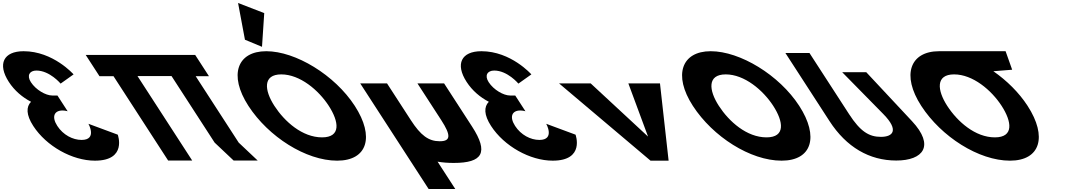

<svg xmlns="http://www.w3.org/2000/svg" viewBox="-313 -1067 7219 1275"><path d="M89.5 -511.8C89.5 -511.8 17.2 -598.5 -71.2 -598.5C-116.3 -598.5 -137 -566.2 -107.8 -521.2C-74.8 -470.2 -8.9 -432.8 33.6 -432.8H68.4L136.2 -328.2C136.2 -328.2 119.3 -333.3 102.3 -333.3C46.2 -333.3 28.6 -290.8 67.7 -230.5C106.3 -171 170.2 -137.8 228.9 -137.8C334.3 -137.8 274.3 -244.9 274.3 -244.9L469 -172.7C469 -172.7 533.1 -0.1 317.2 -0.1C166.8 -0.1 -5.1 -96.2 -92.1 -230.5C-140 -304.4 -139.8 -358 -106.9 -391.1C-164.4 -420.9 -216.8 -465.1 -254.3 -522.9C-331.4 -641.9 -289.5 -726.9 -156.1 -726.9C40.3 -726.9 175.6 -573 175.6 -573Z M600 -561.9H826.1L1112.3 -120L1238.5 -0.9H1398.3L1272.1 -120L986.5 -561H1074.6L983.3 -702H895.2L895.1 -702.1H735.3H509.2H349.4L349.5 -702H256.3L347.6 -561H440.8L803.6 -0.9H963.4Z M1313.6 -803.2 1426.9 -756.1 1441.7 -980 1267.9 -1047.2ZM1336.6 -363.9C1469.3 -159.1 1718.4 -0.1 1925.8 -0.1C2127.3 -0.1 2175.6 -159.1 2043 -363.9C1910.3 -568.8 1649.8 -726.9 1455.1 -726.9C1262.2 -726.9 1203.9 -568.8 1336.6 -363.9ZM1509.2 -363.9C1441.4 -468.5 1431.5 -573 1554.8 -573C1678.9 -573 1802.7 -468.5 1870.4 -363.9C1938.1 -259.4 1953.1 -154.8 1825.6 -154.8C1694.7 -154.8 1576.9 -259.4 1509.2 -363.9Z M2257.2 -513H2079.2L2533.3 188H2710.3L2592.8 6.6C2626.4 12.3 2662.1 15 2700.2 15C2892.2 15 2933.5 -54 2822.1 -226L2636.2 -513H2459.2L2617.3 -269C2682.7 -168 2680.9 -129 2606.9 -129C2532.9 -129 2480.7 -168 2415.3 -269Z M3129.5 -511.8C3129.5 -511.8 3057.2 -598.5 2968.8 -598.5C2923.7 -598.5 2903 -566.2 2932.2 -521.2C2965.2 -470.2 3031.1 -432.8 3073.6 -432.8H3108.4L3176.2 -328.2C3176.2 -328.2 3159.3 -333.3 3142.3 -333.3C3086.2 -333.3 3068.6 -290.8 3107.7 -230.5C3146.3 -171 3210.2 -137.8 3268.9 -137.8C3374.3 -137.8 3314.3 -244.9 3314.3 -244.9L3509 -172.7C3509 -172.7 3573.1 -0.1 3357.2 -0.1C3206.8 -0.1 3034.9 -96.2 2947.9 -230.5C2900 -304.4 2900.2 -358 2933.1 -391.1C2875.6 -420.9 2823.2 -465.1 2785.7 -522.9C2708.6 -641.9 2750.5 -726.9 2883.9 -726.9C3080.3 -726.9 3215.6 -573 3215.6 -573Z M3609.7 -513H3399.7L4007 0H4127L4069.7 -513H3859.7L3990.4 -160Z M4288.1 -363.9C4420.8 -159.1 4669.9 -0.1 4877.3 -0.1C5078.8 -0.1 5127.1 -159.1 4994.5 -363.9C4861.8 -568.8 4601.3 -726.9 4406.6 -726.9C4213.7 -726.9 4155.4 -568.8 4288.1 -363.9ZM4460.7 -363.9C4392.9 -468.5 4383 -573 4506.3 -573C4630.4 -573 4754.2 -468.5 4821.9 -363.9C4889.6 -259.4 4904.6 -154.8 4777.1 -154.8C4646.2 -154.8 4528.4 -259.4 4460.7 -363.9Z M5439.5 -587.5H5279.7L5552.9 -309.5C5660 -200.5 5615.2 -158.2 5537 -158.2C5458.8 -158.2 5401 -192.2 5325.1 -309.5L5062.4 -715H4902.6L5195.5 -262.8C5307.8 -89.4 5460.3 -1 5638.8 -1C5817.3 -1 5896.4 -98.6 5742.9 -262.8Z M5977.2 -363.9C5909.6 -468.4 5899.6 -572.8 6022.4 -573L6022.4 -573L6022.8 -573H6022.9C6147 -573 6270.8 -468.5 6338.5 -363.9C6406.2 -259.4 6421.2 -154.8 6293.7 -154.8C6162.8 -154.8 6045 -259.4 5977.2 -363.9ZM5922.7 -727 5922.8 -726.9C5730.2 -726.6 5672.1 -568.6 5804.7 -363.9C5937.4 -159.1 6186.5 -0.1 6393.9 -0.1C6595.4 -0.1 6643.7 -159.1 6511 -363.9C6453.8 -452.3 6372.8 -531.9 6283.5 -594L6408.4 -604L6364.7 -727Z"/></svg>

Font: Hussar
Style: BdOpOblSeven
Weight: 700
Foundry: Cannot Into Space Fonts
Version: Version 2.00